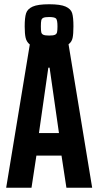

<svg xmlns="http://www.w3.org/2000/svg" viewBox="-20 -882 462 902"><path d="M413 0H292L269 -151H151L128 0H9L120 -673Q105 -685 100.5 -704Q96 -723 96 -758Q96 -799 102.5 -819.5Q109 -840 133.5 -851Q158 -862 211 -862Q264 -862 288.5 -851Q313 -840 319 -820Q325 -800 325 -758Q325 -722 321 -703.5Q317 -685 302 -674ZM172 -758Q172 -738 174 -730Q176 -722 184 -718.5Q192 -715 211 -715Q230 -715 238 -718.5Q246 -722 248 -730.5Q250 -739 250 -758Q250 -786 244 -794Q238 -802 211 -802Q192 -802 184 -798.5Q176 -795 174 -786.5Q172 -778 172 -758ZM163 -257H257L213 -564H207Z"/></svg>

Font: Saira ExtraCondensed
Style: Bold
Weight: 700
Width: 2
Designer: Hector Gatti with collaboration of the Omnibus-Type team
Foundry: Omnibus-Type
Version: Version 0.072; ttfautohint (v1.8)